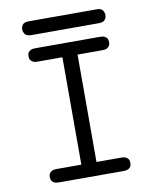

<svg xmlns="http://www.w3.org/2000/svg" viewBox="-83 -798 691 861"><g transform="rotate(-10 262.5 -367.5)"><path d="M72 -703Q72 -715 79 -725Q86 -735 107 -735H417Q437 -735 444 -724.5Q451 -714 451 -703Q451 -692 443.5 -682Q436 -672 415 -672H106Q85 -673 78.5 -683.5Q72 -694 72 -703ZM79 -31Q79 -42 83.5 -48Q88 -54 94 -57Q100 -60 107 -60.5Q114 -61 120 -61H228V-550H120Q114 -550 107 -550.5Q100 -551 94 -554Q88 -557 83.5 -563Q79 -569 79 -581Q79 -592 83.5 -598Q88 -604 94 -607Q100 -610 107 -610.5Q114 -611 120 -611H405Q411 -611 418 -610.5Q425 -610 431 -607Q437 -604 441.5 -598Q446 -592 446 -580Q446 -569 441.5 -563Q437 -557 431 -554Q425 -551 418 -550.5Q411 -550 405 -550H297V-61H405Q411 -61 418 -60.5Q425 -60 431 -57Q437 -54 441.5 -48Q446 -42 446 -30Q446 -19 441.5 -13Q437 -7 431 -4Q425 -1 418 -0.5Q411 0 405 0H120Q114 0 107 -0.5Q100 -1 94 -4Q88 -7 83.5 -13Q79 -19 79 -31Z"/></g></svg>

Font: CMU Typewriter Custom
Style: Regular
Weight: 500
Monospace: yes
Version: Version 0.7.0